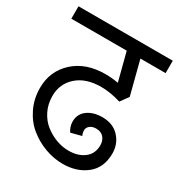

<svg xmlns="http://www.w3.org/2000/svg" viewBox="-172 -713 775 831"><g transform="rotate(30 215.5 -297.5)"><path d="M-20 -609.9H451.2V-547.9H325.2L368.2 -380.9L338.9 -340.8Q287.1 -356.9 240.2 -356.9Q164.6 -356.9 120.4 -317.9Q76.2 -278.8 76.2 -217.8Q76.2 -177.7 92.5 -144.5Q108.9 -111.3 135.3 -90.6Q161.6 -69.8 192.6 -58.3Q223.6 -46.9 254.9 -46.9Q301.3 -46.9 332 -70.1Q362.8 -93.3 362.8 -136.2Q362.8 -159.2 349.4 -174.6Q335.9 -189.9 312 -189.9Q292.5 -189.9 281 -180.7Q269.5 -171.4 269 -158.4Q268.6 -145.5 274.9 -131.8L222.2 -118.2Q208.5 -139.2 207.3 -161.9Q206.1 -184.6 216.6 -203.1Q227.1 -221.7 251.5 -233.9Q275.9 -246.1 310.1 -246.1Q363.8 -246.1 394.8 -212.4Q425.8 -178.7 425.8 -131.8Q425.8 -60.5 378.7 -22.7Q331.5 15.1 261.2 15.1Q216.8 15.1 173.1 -0.7Q129.4 -16.6 93.3 -45.7Q57.1 -74.7 34.7 -120.6Q12.2 -166.5 12.2 -221.2Q12.2 -304.7 71.5 -359.4Q130.9 -414.1 229 -414.1Q259.8 -414.1 293 -408.2L256.8 -547.9H-20Z"/></g></svg>

Font: LT Superior
Style: Regular
Weight: 400
Designer: Daniel Lyons
Foundry: LyonsType
Version: Version 1.000